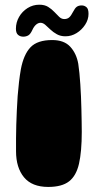

<svg xmlns="http://www.w3.org/2000/svg" viewBox="-20 -764 406 796"><path d="M180 11Q112.5 11 79.5 -29Q46.5 -69 46.5 -137Q46.5 -162.5 46.5 -190.2Q46.5 -218 47.5 -247.2Q48.5 -276.5 49.8 -306.5Q51 -336.5 53.2 -366.2Q55.5 -396 58.8 -423.8Q62 -451.5 66.5 -477Q78 -538 106.5 -568Q135 -598 196.5 -598Q246 -598 271.5 -570Q297 -542 304.5 -499.5Q307 -483 309.2 -461.2Q311.5 -439.5 313 -414.5Q314.5 -389.5 315.8 -363.2Q317 -337 317.5 -311.2Q318 -285.5 318.5 -261.5Q319 -237.5 319 -217.5Q319 -135.5 307.5 -85.2Q296 -35 266.2 -12Q236.5 11 180 11ZM76.5 -612Q63.5 -612 54.8 -619.5Q46 -627 46 -645Q46 -671 59 -693.8Q72 -716.5 94.2 -730.5Q116.5 -744.5 143 -744.5Q165 -744.5 179.5 -735.5Q194 -726.5 205 -714.8Q216 -703 225.5 -694Q235 -685 246.5 -685Q259 -685 266.8 -691.8Q274.5 -698.5 283.5 -716Q290.5 -730 298.2 -735.8Q306 -741.5 319 -741.5Q329.5 -741.5 338.2 -734.5Q347 -727.5 347 -706.5Q347 -683 333 -661.5Q319 -640 297.5 -626.8Q276 -613.5 251.5 -613.5Q231 -613.5 215.8 -622Q200.5 -630.5 189 -641.5Q177.5 -652.5 167.8 -661Q158 -669.5 148 -669.5Q138.5 -669.5 129.5 -661.8Q120.5 -654 114 -639.5Q106 -622 96.8 -617Q87.5 -612 76.5 -612Z"/></svg>

Font: Gluten Thin ExtraBold
Style: Regular
Weight: 800
Version: Version 1.300